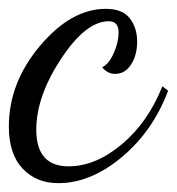

<svg xmlns="http://www.w3.org/2000/svg" viewBox="-25 -358 400 434"><path d="M214 -338Q252 -338 268.5 -316.5Q285 -295 285 -264Q285 -234 271.5 -212.5Q258 -191 235 -191Q218 -191 206 -206Q221 -213 232 -237.5Q243 -262 243 -285Q243 -310 221 -310Q169 -310 113 -225Q57 -140 57 -65Q57 18 130 18Q191 18 250.5 -32Q310 -82 342 -163L355 -153Q321 -62 250.5 -3Q180 56 107 56Q57 56 26 23Q-5 -10 -5 -72Q-5 -171 65.5 -254.5Q136 -338 214 -338Z"/></svg>

Font: Dancing Script
Style: Regular
Weight: 400
Designer: Pablo Impallari
Foundry: Pablo Impallari. www.impallari.com
Version: Version 1.002